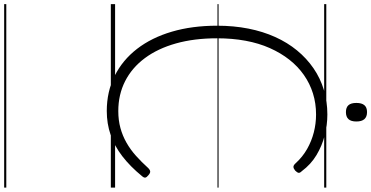

<svg xmlns="http://www.w3.org/2000/svg" viewBox="-440 -800 1741 900"><g transform="rotate(90 430.0 -350.5)"><path d="M501 19Q410 19 336 -18Q262 -55 209.5 -123Q157 -191 129 -286Q101 -381 101 -498Q101 -576 114.5 -644.5Q128 -713 154 -770.5Q180 -828 217 -873Q254 -918 300.5 -950Q347 -982 401.5 -998.5Q456 -1015 517 -1015Q567 -1015 615.5 -1002.5Q664 -990 707.5 -964Q751 -938 783 -895Q792 -886 790.5 -879.5Q789 -873 780 -864Q770 -856 762.5 -856Q755 -856 746 -866Q716 -899 679 -920Q642 -941 601 -951.5Q560 -962 517 -962Q465 -962 418.5 -947.5Q372 -933 332 -905Q292 -877 260.5 -837Q229 -797 206 -745.5Q183 -694 171.5 -631.5Q160 -569 160 -498Q160 -391 184 -305.5Q208 -220 253 -159.5Q298 -99 361 -67Q424 -35 501 -35Q544 -35 580.5 -45Q617 -55 649.5 -73.5Q682 -92 711 -118Q740 -144 768 -175Q777 -184 784.5 -184.5Q792 -185 802 -176Q812 -168 813 -161.5Q814 -155 806 -146Q761 -91 713 -54Q665 -17 612.5 1Q560 19 501 19ZM506 -1102Q484 -1102 473.5 -1114Q463 -1126 463 -1151Q463 -1176 473.5 -1188.5Q484 -1201 506 -1201Q528 -1201 539 -1188.5Q550 -1176 550 -1151Q550 -1126 539 -1114Q528 -1102 506 -1102ZM0 490H860V500H0ZM0 -20H860V0H0ZM0 -505H860V-500H0ZM0 -1010H860V-1000H0Z"/></g></svg>

Font: Playwrite ES Guides
Style: Regular
Weight: 400
Designer: Veronika Burian, José Scaglione
Foundry: TypeTogether
Version: Version 1.003